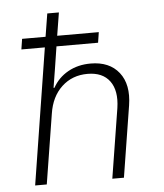

<svg xmlns="http://www.w3.org/2000/svg" viewBox="-52 -776 705 823"><g transform="rotate(-5 300.0 -365.0)"><path d="M58 -586 65 -631H166L182 -730H232L216 -631H395L388 -586H209L194 -490L181 -410H185Q208 -452 250.5 -476Q293 -500 348 -500Q429 -500 470 -448Q511 -396 497 -307L448 0H398L446 -300Q457 -374 426.5 -415.5Q396 -457 331 -457Q265 -457 220 -415Q175 -373 164 -300L116 0H66L159 -586Z"/></g></svg>

Font: JetBrains Mono NL Thin
Style: Italic
Weight: 100
Italic angle: -9°
Monospace: yes
Designer: Philipp Nurullin, Konstantin Bulenkov
Foundry: JetBrains
Version: Version 2.305; ttfautohint (v1.8.4.7-5d5b)